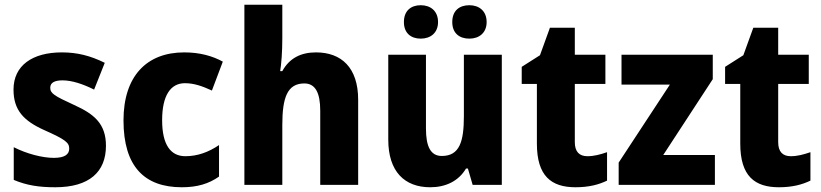

<svg xmlns="http://www.w3.org/2000/svg" viewBox="-20 -780 3465 810"><path d="M427 -165C427 -258 377 -299 293 -337C208 -376 192 -386 192 -410C192 -431 210 -441 244 -441C284 -441 331 -425 377 -402L422 -515C361 -545 306 -559 241 -559C117 -559 37 -504 37 -402C37 -315 80 -270 167 -231C257 -191 272 -178 272 -153C272 -128 252 -114 207 -114C159 -114 93 -131 38 -159V-21C93 2 144 10 213 10C357 10 427 -55 427 -165Z M747 10C813 10 861 -5 904 -35V-168C860 -138 813 -121 762 -121C700 -121 664 -169 664 -273C664 -376 699 -429 760 -429C798 -429 833 -417 874 -398L920 -520C876 -544 823 -559 757 -559C599 -559 501 -459 501 -272C501 -77 590 10 747 10Z M1171 -619V-760H1011V0H1171V-253C1171 -368 1192 -428 1264 -428C1310 -428 1331 -389 1331 -313V0H1491V-359C1491 -495 1420 -559 1313 -559C1250 -559 1201 -535 1171 -480H1162C1167 -510 1171 -561 1171 -619Z M1684 -687C1684 -640 1714 -617 1755 -617C1796 -617 1828 -641 1828 -687C1828 -734 1796 -758 1755 -758C1714 -758 1684 -735 1684 -687ZM1888 -687C1888 -640 1918 -617 1960 -617C2001 -617 2033 -641 2033 -687C2033 -734 2001 -758 1960 -758C1918 -758 1888 -735 1888 -687ZM2097 -549H1937V-290C1937 -183 1919 -122 1844 -122C1797 -122 1777 -161 1777 -238V-549H1618V-191C1618 -56 1687 10 1795 10C1859 10 1914 -15 1946 -69H1954L1974 0H2097Z M2458 -121C2424 -121 2405 -140 2405 -180V-426H2534V-549H2405V-663H2300L2258 -547L2181 -498V-426H2245V-174C2245 -37 2306 10 2408 10C2464 10 2506 -1 2541 -18V-138C2512 -128 2486 -121 2458 -121Z M2996 0V-126H2778L2987 -446V-549H2602V-423H2806L2590 -94V0Z M3316 -121C3282 -121 3263 -140 3263 -180V-426H3392V-549H3263V-663H3158L3116 -547L3039 -498V-426H3103V-174C3103 -37 3164 10 3266 10C3322 10 3364 -1 3399 -18V-138C3370 -128 3344 -121 3316 -121Z"/></svg>

Font: Noto Sans Arabic UI SmCn XBd
Style: Regular
Weight: 800
Width: 4
Designer: Monotype Design Team, Nadine Chahine and Nizar Qandah
Foundry: Monotype Imaging Inc.
Version: Version 2.010